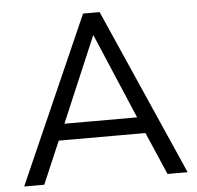

<svg xmlns="http://www.w3.org/2000/svg" viewBox="-50 -743 816 794"><g transform="rotate(-5 357.5 -345.5)"><path d="M18.6 0H102L186.3 -197.1L146.1 -176.5H567.6L528.4 -197.1L613.7 0H697.1L392.2 -691.2H323.5ZM356.9 -597.1H358.8L516.7 -225.5L538.2 -244.1H175.5L199 -225.5Z"/></g></svg>

Font: LL Pando Sans
Style: Regular
Weight: 400
Designer: Joshua Smith
Foundry: Joshua Smith
Version: Version 1.000;Glyphs 3.2.1 (3258)